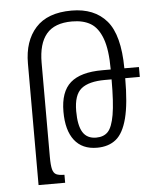

<svg xmlns="http://www.w3.org/2000/svg" viewBox="-52 -768 655 813"><g transform="rotate(-5 275.5 -362.0)"><path d="M546 -461V-419H484Q484 -311 468 -249Q452 -187 420.5 -161.5Q389 -136 340 -136Q277 -136 244 -178.5Q211 -221 211 -300Q211 -385 254.5 -423Q298 -461 390 -461H426Q426 -545 408.5 -592.5Q391 -640 359.5 -659Q328 -678 280 -678Q206 -678 171.5 -637Q137 -596 137 -515V-115Q137 -79 141.5 -62Q146 -45 157.5 -39.5Q169 -34 192 -34V0H79V-517Q79 -612 129.5 -668Q180 -724 282 -724Q379 -724 431 -663.5Q483 -603 484 -461ZM426 -419H398Q329 -419 297 -393Q265 -367 265 -298Q265 -237 283 -208Q301 -179 340 -179Q372 -179 390 -198Q408 -217 417 -268.5Q426 -320 426 -419Z"/></g></svg>

Font: Noto Serif Armenian Light Cond
Style: Regular
Weight: 300
Width: 3
Designer: Monotype Design team
Foundry: Monotype Imaging Inc.
Version: Version 1.000